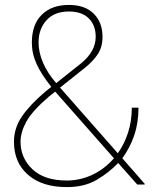

<svg xmlns="http://www.w3.org/2000/svg" viewBox="-20 -741 652 771"><path d="M248 10.3Q149.4 10.3 92.8 -38.8Q36.1 -87.9 36.1 -171.9Q36.1 -227.5 69.1 -274.9Q102.1 -322.3 161.1 -372.1Q167.5 -377.4 173.6 -382.3Q179.7 -387.2 186 -392.1Q146 -442.4 127 -483.9Q107.9 -525.4 107.9 -569.8Q107.9 -642.6 147.7 -681.9Q187.5 -721.2 256.8 -721.2Q321.3 -721.2 356.4 -686Q391.6 -650.9 391.6 -593.3Q391.6 -552.2 372.8 -523.7Q354 -495.1 319.8 -467.8L221.2 -389.2L453.1 -125.5Q479.5 -162.6 494.4 -209Q509.3 -255.4 509.3 -308.6H536.1Q536.1 -247.6 519 -197.5Q502 -147.5 471.2 -105.5L561.5 -2.4L560.5 0H531.2L454.6 -86.4Q417.5 -47.9 368.4 -18.8Q319.3 10.3 248 10.3ZM205.6 -407.2 307.6 -488.3Q364.3 -535.6 364.3 -593.3Q364.3 -639.2 336.7 -667Q309.1 -694.8 256.8 -694.8Q198.2 -694.8 166.5 -659.4Q134.8 -624 134.8 -570.8Q134.8 -532.2 151.9 -491.2Q168.9 -450.2 205.6 -407.2ZM248 -16.1Q301.8 -16.1 351.1 -39.3Q400.4 -62.5 437.5 -105.5L201.7 -373L176.3 -353Q109.4 -295.4 85.9 -252.7Q62.5 -210 62.5 -171.9Q62.5 -106.4 110.4 -61.3Q158.2 -16.1 248 -16.1Z"/></svg>

Font: Roboto Slab Thin
Style: Regular
Weight: 100
Designer: Google
Version: Version 2.000; ttfautohint (v1.8.1.43-b0c9)